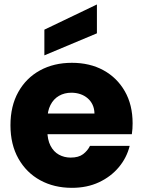

<svg xmlns="http://www.w3.org/2000/svg" viewBox="-20 -854 656 881"><path d="M177.8 -238.3 178.3 -332.9H413.5Q413 -355.9 404.7 -373.5Q396.4 -391.1 381.7 -403.5Q367.1 -415.9 348 -422.3Q329 -428.6 307.5 -428.6Q275.6 -428.6 250.6 -414.2Q225.6 -399.8 211.5 -372Q197.3 -344.3 197.3 -303.5V-254.7Q197.3 -213.2 211.7 -185.4Q226.1 -157.6 250.5 -144.2Q274.9 -130.9 304.1 -130.9Q340.7 -130.9 361.4 -146.7Q382.1 -162.6 392.9 -184.6H575Q561.6 -130.3 525.2 -86.8Q488.9 -43.3 434.2 -17.7Q379.5 7.9 309.9 7.9Q228.2 7.9 164.7 -26.8Q101.1 -61.5 64.5 -126.3Q28 -191.1 28 -279.2Q28 -367.8 64.1 -432Q100.1 -496.3 163.7 -531.1Q227.3 -565.8 309.9 -565.8Q392.1 -565.8 454.4 -531.8Q516.8 -497.8 552.6 -435.5Q588.5 -373.2 588.5 -287.9Q588.5 -276.1 587.7 -263.4Q587 -250.7 585 -238.3ZM183.6 -717.9 424.7 -833.5V-701.1L183.6 -600Z"/></svg>

Font: Poppins Variable
Style: Regular
Weight: 100
Designer: Jonny Pinhorn
Foundry: Indian Type Foundry
Version: Version 6.000